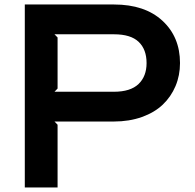

<svg xmlns="http://www.w3.org/2000/svg" viewBox="-20 -830 862 850"><path d="M628.9 -550.8Q628.9 -611.3 593.8 -644.8Q558.6 -678.2 484.9 -678.2H221.2L234.9 -664.1V-438L221.2 -423.8H483.9Q557.6 -423.8 593.3 -458Q628.9 -492.2 628.9 -550.8ZM776.9 -550.8Q776.9 -496.1 757.1 -449Q737.3 -401.9 700.7 -366.9Q664.1 -332 608.2 -312Q552.2 -292 483.9 -292H221.2L234.9 -277.8V0H89.8V-810.1H484.9Q621.1 -810.1 699 -738.3Q776.9 -666.5 776.9 -550.8Z"/></svg>

Font: Sinkin Sans 600 SemiBold
Style: Regular
Weight: 600
Designer: Keith Bates
Foundry: K-Type
Version: Sinkin Sans (version 1.0)  by Keith Bates   •   © 2014   www